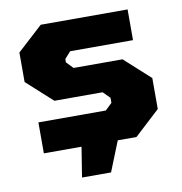

<svg xmlns="http://www.w3.org/2000/svg" viewBox="-75 -592 749 788"><g transform="rotate(-10 299.5 -198.5)"><path d="M204 125 224 0H67V-129H348L376 -156V-177L348 -205H147L40 -302V-425L146 -522H508V-394H246L221 -366V-352L248 -324H452L559 -227V-98L453 0H375L325 125Z"/></g></svg>

Font: Tomorrow
Style: Bold
Weight: 700
Designer: Tony de Marco, Monica Rizzolli
Foundry: Just in Type
Version: Version 2.002